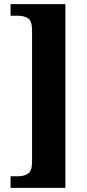

<svg xmlns="http://www.w3.org/2000/svg" viewBox="-20 -780 419 928"><path d="M31 128V72H67Q96 72 115.5 59.5Q135 47 135 0V-632Q135 -679 115.5 -691.5Q96 -704 67 -704H31V-760H296V128Z"/></svg>

Font: Noto Serif Armenian ExtraCondensed Black
Style: Regular
Weight: 900
Width: 2
Designer: Monotype Design Team
Foundry: Monotype Imaging Inc.
Version: Version 2.008; ttfautohint (v1.8.4.7-5d5b)